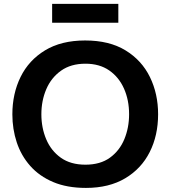

<svg xmlns="http://www.w3.org/2000/svg" viewBox="-20 -930 855 963"><path d="M411 12.5Q316 12.5 246.5 -17Q177 -46.5 131.5 -98Q86 -149.5 64 -216Q42 -282.5 42 -356.5Q42 -460 83.2 -544Q124.5 -628 206 -677.5Q287.5 -727 407 -727Q528.5 -727 609.8 -677.2Q691 -627.5 732 -543.5Q773 -459.5 773 -357Q773 -251 731 -167.5Q689 -84 608 -35.8Q527 12.5 411 12.5ZM408.5 -104Q483 -104 531.5 -139.2Q580 -174.5 603.8 -232.2Q627.5 -290 627.5 -357Q627.5 -428 602 -485.5Q576.5 -543 527.8 -576.8Q479 -610.5 408.5 -610.5Q335.5 -610.5 286.2 -575.5Q237 -540.5 212.2 -482.8Q187.5 -425 187.5 -357Q187.5 -289 211.8 -231.5Q236 -174 285 -139Q334 -104 408.5 -104ZM241.5 -816V-910.5H573.5V-816Z"/></svg>

Font: Heraclito SemiBold
Style: Regular
Weight: 600
Designer: Kostas Bartsokas (font) & Cristiano Sobral (main changes)
Foundry: Kostas Bartsokas (font) & Cristiano Sobral (main changes)
Version: Version 1.00;July 8, 2020;FontCreator 13.0.0.2655 64-bit